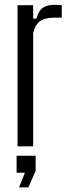

<svg xmlns="http://www.w3.org/2000/svg" viewBox="-20 -622 287 816"><path d="M54.5 0V-600H121V-543H135Q143.5 -576 161.8 -588.8Q180 -601.5 211 -601.5Q219 -601.5 227.8 -601Q236.5 -600.5 242.5 -600.5V-547H211.5Q169.5 -547 149.2 -531.5Q129 -516 121 -481V0ZM61 174.5 86 112H50.5V40H131.5V104L100.5 174.5Z"/></svg>

Font: Big Shoulders Display Thin
Style: Regular
Weight: 400
Version: Version 2.002